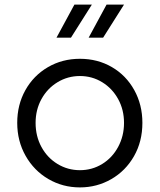

<svg xmlns="http://www.w3.org/2000/svg" viewBox="-20 -804 695 836"><path d="M55 -269Q55 -348 90.5 -411.5Q126 -475 188.5 -511.5Q251 -548 328 -548Q405 -548 467 -512Q529 -476 564.5 -412Q600 -348 600 -269Q600 -188 563.5 -124Q527 -60 464.5 -24Q402 12 328 12Q253 12 190.5 -24.5Q128 -61 91.5 -125.5Q55 -190 55 -269ZM328 -63Q381 -63 425 -90Q469 -117 494.5 -164.5Q520 -212 520 -269Q520 -326 494.5 -372.5Q469 -419 425 -446Q381 -473 328 -473Q275 -473 230.5 -446Q186 -419 160.5 -372.5Q135 -326 135 -269Q135 -211 160.5 -164Q186 -117 230.5 -90Q275 -63 328 -63ZM304 -784H380L289 -640H226ZM444 -784H520L429 -640H366Z"/></svg>

Font: Evergrow Sans 
Style: Regular
Weight: 400
Foundry: 10Web
Version: Version 1.000